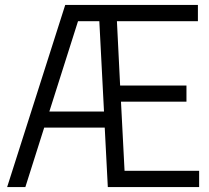

<svg xmlns="http://www.w3.org/2000/svg" viewBox="-20 -760 849 780"><path d="M9 0 245 -740H784V-674H455L468 -412.5H737.5V-347H471.5L486 -66H789V0H418L405.5 -241.5H159.5L83 0ZM297 -674 180.5 -307H402.5L383.5 -674Z"/></svg>

Font: Encode Sans Condensed
Style: Regular
Weight: 400
Width: 3
Designer: Multiple Designers
Foundry: Impallari Type
Version: Version 3.000; ttfautohint (v1.8.3) -l 8 -r 50 -G 200 -x 14 